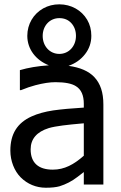

<svg xmlns="http://www.w3.org/2000/svg" viewBox="-20 -861 565 896"><path d="M371.1 0H462.4V-373C462.4 -430.2 448.7 -470.7 419.9 -501.5C394 -528.8 354 -546.4 299.8 -553.7C331.5 -564.9 357.4 -583 377 -608.4C396.5 -633.3 406.2 -662.1 406.2 -693.8C406.2 -721.7 399.9 -746.6 386.7 -769C360.4 -813.5 312 -840.8 256.8 -840.8C229.5 -840.8 204.6 -834.5 181.6 -821.8C135.7 -795.9 107.4 -748.5 107.4 -693.8C107.4 -631.3 147.5 -580.1 208 -556.2C155.8 -552.7 110.8 -544.9 72.8 -533.7V-440.4H78.1C102.1 -450.2 124.5 -458 145.5 -463.4C181.2 -472.7 211.9 -477.5 238.8 -477.5C283.2 -477.5 314.9 -471.2 334 -459C358.9 -443.8 371.1 -416.5 371.1 -376.5V-358.9C314 -355.5 266.6 -351.1 228 -345.7C189.5 -339.8 155.8 -330.6 127.9 -317.9C59.6 -287.1 28.3 -234.9 28.3 -158.2C28.3 -109.9 46.9 -63 76.7 -33.2C107.9 -2 148.9 15.1 193.8 15.1C220.7 15.1 242.2 12.7 257.8 8.3C287.6 -1 315.4 -15.1 341.3 -35.2C352.5 -43.9 362.3 -51.8 371.1 -58.1ZM334.5 -693.4C334.5 -645.5 301.3 -609.4 256.8 -609.4C212.4 -609.4 179.2 -645.5 179.2 -693.4C179.2 -740.7 211.9 -776.4 256.8 -776.4C279.8 -776.4 298.8 -768.6 313 -752.9C327.1 -737.3 334.5 -717.3 334.5 -693.4ZM371.1 -134.3C324.7 -93.3 280.8 -69.3 226.6 -69.3C158.7 -69.3 123 -101.6 123 -164.1C123 -212.4 151.4 -245.6 207.5 -263.2C240.7 -272.9 294.4 -278.8 361.3 -284.7L371.1 -285.6Z"/></svg>

Font: SG Kara Light
Style: Regular
Weight: 400
Designer: Damoon Khanjanzadeh
Version: Version 1.000